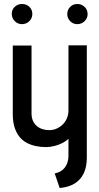

<svg xmlns="http://www.w3.org/2000/svg" viewBox="-20 -730 498 962"><path d="M90 -710Q69 -710 54 -696Q39 -682 39 -660Q39 -639 54 -624Q69 -609 90 -609Q112 -609 127 -624Q142 -639 142 -660Q142 -682 127 -696Q112 -710 90 -710ZM419 -659Q419 -681 404 -695.5Q389 -710 367 -710Q346 -710 331.5 -695.5Q317 -681 317 -659Q317 -639 331.5 -624Q346 -609 367 -609Q389 -609 404 -624Q419 -639 419 -659ZM323 -503V-176Q323 -156 315.5 -138Q308 -120 295 -107Q282 -94 264.5 -86Q247 -78 227 -78Q209 -78 193 -83Q177 -88 164.5 -98.5Q152 -109 145 -125Q138 -141 138 -162V-502H44V-159Q44 -121 52.5 -93.5Q61 -66 76 -46.5Q91 -27 112 -15.5Q133 -4 158 1.5Q183 7 210 7Q232 7 254.5 1Q277 -5 295 -14.5Q313 -24 323 -35V52Q323 68 318.5 82.5Q314 97 305 109Q296 121 283 128.5Q270 136 254 139L279 212Q324 208 354 189.5Q384 171 399.5 138.5Q415 106 415 60V-503Z"/></svg>

Font: Advent Pro SemiBold
Style: Regular
Weight: 600
Designer: VivaRado, Andreas Kalpakidis
Foundry: VivaRado, Andreas Kalpakidis
Version: Version 3.000